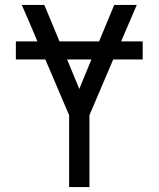

<svg xmlns="http://www.w3.org/2000/svg" viewBox="-20 -755 640 775"><path d="M259 0V-290L163 -515H44V-588H131L101 -659L68 -735H159L220 -588H380L441 -735H532L469 -588H556V-515H437L341 -290V0ZM300 -396 349 -515H251Z"/></svg>

Font: Iosevka SS04 Extended
Style: Regular
Weight: 400
Width: 7
Monospace: yes
Designer: Belleve Invis
Foundry: Belleve Invis
Version: Version 19.0.0; ttfautohint (v1.8.4)